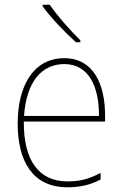

<svg xmlns="http://www.w3.org/2000/svg" viewBox="-20 -785 521 815"><path d="M191 -765H161V-758C195 -711 255 -648 302 -606H321V-614C278 -656 223 -718 191 -765ZM253 -538C119 -538 55 -416 55 -261C55 -100 119 10 266 10C322 10 365 -1 407 -23V-51C355 -24 319 -15 266 -15C144 -15 80 -105 81 -269H426V-295C426 -427 377 -538 253 -538ZM253 -513C355 -513 401 -420 400 -293H82C92 -438 157 -513 253 -513Z"/></svg>

Font: Noto Sans Arabic UI SmCn Th
Style: Regular
Weight: 100
Width: 4
Designer: Monotype Design Team, Nadine Chahine and Nizar Qandah
Foundry: Monotype Imaging Inc.
Version: Version 2.010